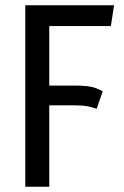

<svg xmlns="http://www.w3.org/2000/svg" viewBox="-20 -709 470 729"><path d="M167 -610V-384H265Q306 -384 328 -379Q350 -374 370 -362L347 -296Q329 -302 312 -305.5Q295 -309 265 -309H167V0H76V-689H413L401 -610Z"/></svg>

Font: Fira Sans Extra Condensed
Style: Regular
Weight: 400
Width: 1
Designer: Carrois Corporate & Edenspiekermann AG
Foundry: Carrois Corporate GbR & Edenspiekermann AG
Version: Version 4.203